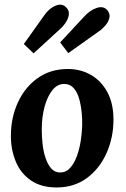

<svg xmlns="http://www.w3.org/2000/svg" viewBox="-20 -815 555 846"><path d="M279 -511Q335 -511 380.5 -485Q426 -459 453 -409Q480 -359 480 -288Q480 -209 449.5 -140.5Q419 -72 363 -30.5Q307 11 229 11Q162 11 117 -19.5Q72 -50 50 -102Q28 -154 28 -216Q28 -296 58.5 -363Q89 -430 145.5 -470.5Q202 -511 279 -511ZM264 -445Q234 -446 211.5 -418.5Q189 -391 176.5 -345Q164 -299 164 -244Q164 -214 167.5 -181Q171 -148 180.5 -119.5Q190 -91 205.5 -73Q221 -55 245 -55Q271 -55 289 -75Q307 -95 318.5 -126.5Q330 -158 335.5 -193Q341 -228 342 -259Q343 -286 340 -318Q337 -350 329 -379Q321 -408 305 -426.5Q289 -445 264 -445ZM281 -581 245 -628 350 -741Q376 -770 406 -780Q436 -790 453 -770Q466 -754 462 -736.5Q458 -719 445 -703.5Q432 -688 416 -677ZM128 -580 85 -621 174 -746Q187 -765 204 -778Q221 -791 238.5 -794Q256 -797 269 -785Q284 -772 283.5 -755Q283 -738 272.5 -720.5Q262 -703 248 -690Z"/></svg>

Font: Lora
Style: Italic
Weight: 400
Italic angle: -3°
Designer: Olga Karpushina, Alexei Vanyashin (Cyrillic)
Foundry: Cyreal
Version: Version 3.008